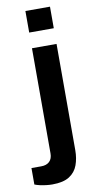

<svg xmlns="http://www.w3.org/2000/svg" viewBox="-143 -767 507 1000"><g transform="rotate(-10 110.5 -267.0)"><path d="M68 -610V-724H198V-610ZM50 190Q35 190 18 188Q1 186 -15 182.5Q-31 179 -43 174V87H9Q37 87 52.5 72Q68 57 68 29V-527H198V35Q198 78 185 113.5Q172 149 140 169.5Q108 190 50 190Z"/></g></svg>

Font: Archivo SemiBold SemiExpanded
Style: Regular
Weight: 600
Width: 6
Version: Version 2.001